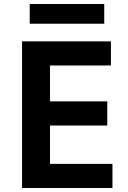

<svg xmlns="http://www.w3.org/2000/svg" viewBox="-20 -936 636 956"><path d="M499 -817.9H127.9V-916H499ZM540 0H89.8V-730H532.2V-609.9H229V-431.2H514.2V-311H229V-120.1H540Z"/></svg>

Font: Sora SemiBold
Style: Regular
Weight: 600
Designer: Jonathan Barnbrook, Julián Moncada
Foundry: Barnbrook Fonts
Version: Version 2.000